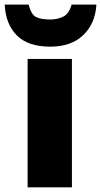

<svg xmlns="http://www.w3.org/2000/svg" viewBox="-52 -807 435 827"><path d="M257.8 0H66.9V-553.2H257.8ZM363.3 -787.1Q358.4 -705.6 306.6 -655.8Q254.9 -606 164.1 -606Q68.8 -606 20.5 -654.5Q-27.8 -703.1 -31.7 -787.1H71.3Q82 -745.1 102.5 -734.1Q123 -723.1 164.1 -723.1Q196.3 -723.1 220.9 -735.6Q245.6 -748 256.3 -787.1Z"/></svg>

Font: Open Sans ExtraBold
Style: Regular
Weight: 800
Designer: Monotype Design Team
Foundry: Monotype Imaging Inc.
Version: Version 3.003; ttfautohint (v1.8.4)